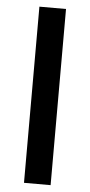

<svg xmlns="http://www.w3.org/2000/svg" viewBox="-54 -792 388 825"><g transform="rotate(5 139.5 -380.0)"><path d="M196.8 0H82V-759.8H196.8Z"/></g></svg>

Font: f1_51640          
Style: Regular
Weight: 600
Foundry: Ascender Corporation
Version: Version 1.10